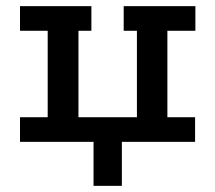

<svg xmlns="http://www.w3.org/2000/svg" viewBox="-20 -461 700 624"><path d="M284 143V0H45V-80H135V-361H45V-441H277V-361H235V-80H425V-361H382V-441H615V-361H524V-80H614V0H376V143Z"/></svg>

Font: Podkova SemiBold
Style: Regular
Weight: 600
Designer: Ilya Yudin
Foundry: Cyreal (www.cyreal.org)
Version: Version 2.103